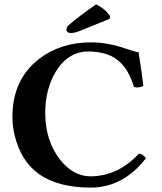

<svg xmlns="http://www.w3.org/2000/svg" viewBox="-20 -853 746 883"><path d="M421.9 -833Q464.8 -812 486.8 -777.8L483.9 -766.1L339.8 -708Q321.8 -701.2 305.2 -701.2Q290.5 -701.2 285.6 -712.4Q285.2 -714.8 285.2 -715.8Q286.6 -729 294.9 -736.8Q340.3 -775.9 421.9 -833ZM397 9.8Q245.6 9.3 158.2 -53.2Q74.7 -113.3 46.4 -234.4Q37.1 -275.9 37.1 -314.9Q37.1 -488.3 161.6 -583.5Q259.8 -657.7 397.9 -658.2Q477.5 -658.2 562.5 -627.9Q599.1 -615.2 617.2 -612.8Q634.3 -507.3 639.2 -458Q616.7 -446.8 596.2 -453.1Q564 -559.1 494.6 -593.8Q449.7 -615.7 387.2 -616.2Q291.5 -616.2 234.4 -520Q188.5 -441.4 188 -334Q188 -205.1 257.8 -116.7Q317.9 -42.5 396 -42Q523.4 -43 618.2 -146Q634.8 -146 648.9 -128.4Q650.4 -126 650.9 -125Q546.9 9.3 397 9.8Z"/></svg>

Font: Linux Libertine O
Style: Bold
Weight: 700
Designer: Philipp H. Poll
Foundry: Philipp H. Poll
Version: Version 5.0.0